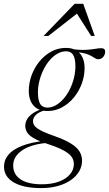

<svg xmlns="http://www.w3.org/2000/svg" viewBox="-94 -710 558 984"><path d="M410 -406.5Q402.5 -406.5 396 -410Q389.5 -413.5 381.2 -418.8Q373 -424 360.5 -429.5Q348 -435 328.5 -439Q309 -443 279.5 -444L266 -459Q314 -453 344 -454.5Q374 -456 393 -459.5Q412 -463 426 -463Q435 -463 440 -458.5Q445 -454 445 -445Q445 -437.5 442.2 -430.5Q439.5 -423.5 434.8 -418Q430 -412.5 423.8 -409.5Q417.5 -406.5 410 -406.5ZM149 -158.5Q170.5 -158.5 191.5 -170.2Q212.5 -182 231 -203Q249.5 -224 263.2 -251.2Q277 -278.5 284.8 -309.8Q292.5 -341 292.5 -373Q292 -412.5 280 -430Q268 -447.5 244 -447Q222 -447 201 -435.2Q180 -423.5 161.8 -402.8Q143.5 -382 129.8 -354.5Q116 -327 108 -296Q100 -265 100.5 -232.5Q101 -193.5 112.8 -176Q124.5 -158.5 149 -158.5ZM244 -464.5Q276 -464.5 297.2 -451.5Q318.5 -438.5 329 -415.2Q339.5 -392 339.5 -361Q339.5 -320.5 325 -281.2Q310.5 -242 284.8 -210.5Q259 -179 224.2 -160Q189.5 -141 149 -141Q117 -141 95.8 -154Q74.5 -167 64 -190.2Q53.5 -213.5 53.5 -244Q53.5 -284.5 67.8 -323.8Q82 -363 108 -394.8Q134 -426.5 168.5 -445.5Q203 -464.5 244 -464.5ZM116 254Q73 254 38.2 247Q3.5 240 -21.5 226Q-46.5 212 -60 191.5Q-73.5 171 -73.5 144Q-73.5 109.5 -50.8 82.8Q-28 56 18 37.8Q64 19.5 135 11.5L167 12.5V21.5Q122.5 23 86.8 32Q51 41 25.8 56.5Q0.5 72 -13 92.5Q-26.5 113 -26.5 139Q-26.5 169.5 -9 191Q8.5 212.5 41.2 223.5Q74 234.5 118.5 234.5Q172.5 234.5 209.5 220.2Q246.5 206 265.5 182.5Q284.5 159 284.5 131.5Q284.5 115.5 277.8 101.8Q271 88 255.2 75.8Q239.5 63.5 213.2 51.5Q187 39.5 148 27Q101.5 12 77.2 -2.8Q53 -17.5 44.2 -32.8Q35.5 -48 35.5 -64.5Q35.5 -84.5 46.5 -101.5Q57.5 -118.5 78.2 -131.8Q99 -145 128.5 -153.5L140.5 -146Q106 -137 90.5 -121.8Q75 -106.5 75 -89Q75 -79.5 79.5 -70.8Q84 -62 96 -53Q108 -44 129.8 -34.2Q151.5 -24.5 185.5 -12.5Q239.5 6.5 270.2 26Q301 45.5 313.8 66.8Q326.5 88 326.5 113.5Q326.5 142.5 311.8 168Q297 193.5 269.5 212.8Q242 232 203.2 243Q164.5 254 116 254ZM129.5 -526 288.5 -690.5H332.5L391.5 -526H373L293 -651.5H315L154 -526Z"/></svg>

Font: Newsreader 36pt Light
Style: Italic
Weight: 300
Italic angle: -17°
Designer: Hugues Gentile
Foundry: Production Type
Version: Version 1.003